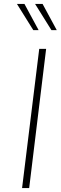

<svg xmlns="http://www.w3.org/2000/svg" viewBox="-20 -954 308 974"><path d="M179 -706H214L128 0H92ZM104 -934 176 -801H149L66 -934ZM196 -934 268 -801H241L158 -934Z"/></svg>

Font: Josefin Sans Thin ExtraLight
Style: Italic
Weight: 250
Italic angle: -7°
Version: Version 2.000